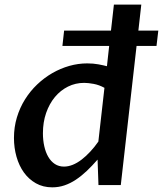

<svg xmlns="http://www.w3.org/2000/svg" viewBox="-20 -802 706 832"><path d="M257.8 -669.4H460.9L473.6 -782.2H592.3L579.6 -669.4H666L658.2 -603H571.8L503.4 0H406.7L402.8 -110.4Q378.9 -83 355.7 -61Q332.5 -39.1 308.6 -23.2Q284.7 -7.3 259.5 1.2Q234.4 9.8 206.5 9.8Q166.5 9.8 135.5 -7.8Q104.5 -25.4 83.5 -54.7Q62.5 -84 51.5 -122.8Q40.5 -161.6 40.5 -204.1Q40.5 -251 53.2 -293.2Q65.9 -335.4 88.4 -371.3Q110.8 -407.2 141.1 -436Q171.4 -464.8 206.5 -485.1Q241.7 -505.4 280.3 -516.4Q318.8 -527.3 357.9 -527.3Q384.3 -527.3 406.5 -523.2Q428.7 -519 443.4 -515.1L453.1 -603H250.5ZM432.6 -421.4Q409.7 -434.1 385.7 -438.5Q361.8 -442.9 344.7 -442.9Q307.1 -442.9 274.7 -426.8Q242.2 -410.6 218 -381.6Q193.8 -352.5 179.9 -312.5Q166 -272.5 166 -224.6Q166 -194.3 171.9 -168.2Q177.7 -142.1 189.2 -122.3Q200.7 -102.5 217.8 -91.3Q234.9 -80.1 257.3 -80.1Q275.9 -80.1 295.2 -87.9Q314.5 -95.7 333.3 -110.1Q352.1 -124.5 370.6 -144.3Q389.2 -164.1 406.2 -188.5Z"/></svg>

Font: Proza Libre
Style: Medium Italic
Weight: 500
Designer: Jasper de Waard
Foundry: Jasper de Waard
Version: Version 1.000; ttfautohint (v1.4.1.8-43bc)